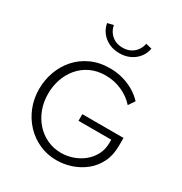

<svg xmlns="http://www.w3.org/2000/svg" viewBox="-257 -1341 1460 1543"><g transform="rotate(30 473.0 -570.0)"><path d="M491 16Q405 16 331.2 -17Q257.5 -50 202.2 -108.5Q147 -167 116 -244.8Q85 -322.5 85 -412Q85 -494.5 112.5 -571.5Q140 -648.5 193 -708.8Q246 -769 322.8 -804.5Q399.5 -840 497 -840Q561 -840 618 -824Q675 -808 722.8 -779.5Q770.5 -751 806 -712.5L766.5 -654.5Q719.5 -708 648.5 -740.2Q577.5 -772.5 496 -772.5Q418 -772.5 356.8 -743.5Q295.5 -714.5 253 -664.2Q210.5 -614 188.5 -549.8Q166.5 -485.5 166.5 -414.5Q166.5 -338 191.2 -272.2Q216 -206.5 260.5 -157.2Q305 -108 364.5 -80.8Q424 -53.5 492.5 -53.5Q548 -53.5 601.5 -72Q655 -90.5 697.8 -125.5Q740.5 -160.5 765.8 -209.2Q791 -258 791 -319V-347.5H487V-409H869V-335.5Q869 -248 836 -182Q803 -116 748 -72.2Q693 -28.5 626 -6.2Q559 16 491 16ZM499 -981.5Q445.5 -981.5 402.2 -1001.8Q359 -1022 330.5 -1058.2Q302 -1094.5 293 -1142.5L348.5 -1156Q355 -1120.5 375 -1092.8Q395 -1065 426.5 -1049Q458 -1033 499 -1033Q539.5 -1033 571 -1049Q602.5 -1065 622.5 -1092.8Q642.5 -1120.5 649 -1156L704.5 -1142.5Q696 -1094.5 667.2 -1058.2Q638.5 -1022 595.2 -1001.8Q552 -981.5 499 -981.5Z"/></g></svg>

Font: Spartan Thin
Style: Regular
Weight: 400
Version: Version 1.004